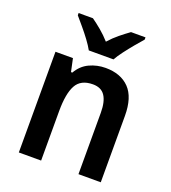

<svg xmlns="http://www.w3.org/2000/svg" viewBox="-139 -869 864 971"><g transform="rotate(20 293.0 -383.0)"><path d="M341 -552Q423 -552 469 -504.5Q515 -457 515 -357V0H395V-330Q395 -390 374.5 -421Q354 -452 309 -452Q244 -452 219 -406Q194 -360 194 -267V0H74V-542H168L183 -472H190Q214 -514 254.5 -533Q295 -552 341 -552ZM230 -606Q218 -628 198 -655Q178 -682 156 -708Q134 -734 117 -754V-766H194Q217 -750 244.5 -727Q272 -704 296 -677Q321 -705 347.5 -726.5Q374 -748 399 -766H477V-754Q460 -735 438 -708.5Q416 -682 395.5 -655Q375 -628 363 -606Z"/></g></svg>

Font: Noto Sans Sinhala SemiCondensed SemiBold
Style: Regular
Weight: 600
Width: 4
Designer: Jelle Bosma - Monotype Design Team
Foundry: Monotype Imaging Inc.
Version: Version 2.006; ttfautohint (v1.8.4.7-5d5b)